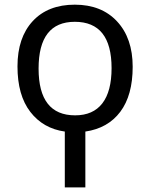

<svg xmlns="http://www.w3.org/2000/svg" viewBox="-20 -566 645 826"><path d="M301.8 -472.2Q146 -472.2 146 -271Q146 -69.8 303.2 -69.8Q380.4 -69.8 420.2 -121.3Q460 -172.9 460 -272.9Q460 -472.2 301.8 -472.2ZM347.2 0V240.2H258.8V0Q165.5 -13.2 110.4 -84.7Q55.2 -156.2 55.2 -280.3Q55.2 -404.3 120.8 -475.1Q186.5 -545.9 301.8 -545.9Q417 -545.9 483.9 -473.6Q550.8 -401.4 550.8 -278.8Q550.8 -156.2 497.6 -85.2Q444.3 -14.2 347.2 0Z"/></svg>

Font: NotoSans
Style: Regular
Weight: 400
Designer: Monotype Design team
Foundry: Monotype Imaging Inc.
Version: Version 1.04